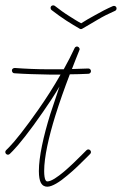

<svg xmlns="http://www.w3.org/2000/svg" viewBox="-30 -686 461 726"><path d="M405 -645C410 -647 412 -653 410 -658C408 -663 402 -665 397 -663C374 -653 351 -641 330 -629C311 -619 293 -608 277 -598C263 -605 248 -615 232 -625C214 -636 195 -650 177 -664C173 -667 166 -666 163 -662C160 -658 161 -651 165 -648C184 -633 203 -620 221 -608C239 -596 257 -586 272 -577C275 -575 279 -576 282 -578C300 -588 319 -600 340 -612C360 -624 382 -635 405 -645ZM-7 -118C-11 -114 -11 -108 -7 -104C-3 -100 3 -100 7 -104L19 -116C39 -136 84 -192 132 -262C153 -292 175 -325 195 -359C183 -323 171 -288 160 -254C134 -170 117 -93 117 -39C117 -18 120 -4 124 4C130 16 139 20 149 20C167 20 196 2 224 -22C251 -44 277 -70 294 -87L311 -104C315 -108 315 -114 311 -118C307 -122 301 -122 297 -118L280 -101C264 -85 238 -59 212 -37C188 -17 164 0 149 0C146 0 144 -2 142 -5C139 -11 137 -22 137 -39C137 -92 154 -167 179 -248C195 -299 214 -353 234 -405C257 -405 281 -406 304 -407C310 -407 314 -412 314 -417C314 -423 309 -427 304 -427C283 -426 262 -426 242 -425C251 -449 261 -473 270 -496C270 -496 270 -496 270 -497C270 -497 271 -497 271 -498V-499C271 -500 271 -501 271 -501V-502C271 -502 271 -503 270 -503V-504C270 -504 270 -505 269 -505C269 -506 269 -506 269 -506L268 -507L267 -508H266L265 -509C265 -509 265 -509 264 -509C264 -510 263 -510 263 -510C262 -510 262 -510 262 -510C261 -510 261 -510 260 -510C260 -510 260 -510 259 -510C259 -510 258 -510 258 -509H257C257 -509 256 -509 256 -508H255L254 -507C254 -507 253 -507 253 -506C253 -506 253 -506 253 -505L252 -504C240 -478 226 -451 211 -424C193 -424 174 -424 157 -424C110 -424 65 -426 26 -429C20 -429 15 -425 15 -420C15 -414 19 -409 24 -409C64 -406 109 -405 157 -404C171 -404 185 -404 199 -404C173 -358 144 -313 116 -273C68 -204 25 -150 5 -130Z"/></svg>

Font: Mistral SingleLine OTF-SVG Regular
Style: Regular
Weight: 300
Designer: François Chastanet, Élisa Garzelli, Anais Alves, Morgane Autin
Foundry: institut supérieur des arts et du design Toulouse / isdaT
Version: Version 1.000;hotconv 1.0.117;makeotfexe 2.5.65602 DEVELOPME